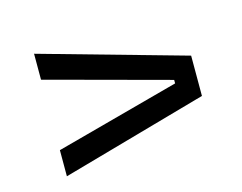

<svg xmlns="http://www.w3.org/2000/svg" viewBox="-59 -563 634 504"><g transform="rotate(-15 258.0 -310.5)"><path d="M404.5 -315.5 67 -406.5V-477L464 -365.5V-256L67 -144V-215L404.5 -306Z"/></g></svg>

Font: Anek Gujarati
Style: Regular
Weight: 400
Designer: Mrunmayee Ghaisas (Gujarati), Yesha Goshar (Latin)
Foundry: Ek Type
Version: Version 1.003